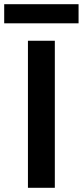

<svg xmlns="http://www.w3.org/2000/svg" viewBox="-69 -894 394 914"><path d="M64 0V-700H192V0ZM-49 -783V-874H305V-783Z"/></svg>

Font: Rethink Sans
Style: Bold
Weight: 700
Designer: The Rethink Sans project authors (Hans Thiessen). DM Sans designed by Colophon Foundry.
Foundry: Rethink Communications LLC
Version: Version 1.001